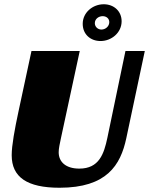

<svg xmlns="http://www.w3.org/2000/svg" viewBox="-20 -875 701 903"><path d="M355 -635H128L67 -351C49 -267 35 -191 35 -145C35 -42 107 8 260 8C482 8 547 -98 574 -225L661 -635H570L485 -227C469 -151 446 -82 353 -82C290 -82 256 -113 256 -159C256 -177 261 -198 267 -227ZM552 -775C552 -822 516 -855 468 -855C416 -855 369 -816 369 -763C369 -714 405 -682 453 -682C504 -682 552 -721 552 -775ZM494 -771C494 -751 476 -736 457 -736C440 -736 426 -749 426 -766C426 -786 444 -799 463 -799C480 -799 494 -788 494 -771Z"/></svg>

Font: Racing Sans One
Style: Regular
Weight: 400
Designer: Pablo Impallari, Rodrigo Fuenzalida
Foundry: Pablo Impallari, Rodrigo Fuenzalida
Version: Version 1.001